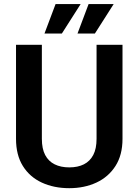

<svg xmlns="http://www.w3.org/2000/svg" viewBox="-20 -936 695 965"><path d="M595.7 -710.9V-238.3Q595.7 -156.7 560.3 -101.6Q524.9 -46.4 464.4 -18.3Q403.8 9.8 328.1 9.8Q251 9.8 190.2 -18.3Q129.4 -46.4 95 -101.6Q60.5 -156.7 60.5 -238.3V-710.9H190.4V-238.3Q190.4 -188.5 207 -157Q223.6 -125.5 254.6 -110.1Q285.6 -94.7 328.1 -94.7Q371.1 -94.7 401.6 -110.1Q432.1 -125.5 448.7 -157Q465.3 -188.5 465.3 -238.3V-710.9ZM259.3 -915.5H385.3L291 -767.6H203.6ZM425.3 -915.5H551.3L457 -767.6H369.6Z"/></svg>

Font: Heebo SemiBold
Style: Regular
Weight: 600
Designer: Oded Ezer
Foundry: Ezer Type House
Version: Version 3.100